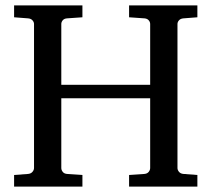

<svg xmlns="http://www.w3.org/2000/svg" viewBox="-20 -691 783 711"><path d="M458 0V-43L515.1 -46.9Q525.4 -47.9 530.8 -54.7Q536.1 -61.5 536.1 -68.8V-327.1H207V-68.8Q207 -61.5 212.2 -54.7Q217.3 -47.9 228 -46.9L285.2 -43V0H32.2V-43L84 -46.9Q94.7 -47.9 100.3 -54.7Q106 -61.5 106 -68.8V-602.1Q106 -609.4 100.3 -615.7Q94.7 -622.1 84 -623L32.2 -627V-670.9H285.2V-627L228 -623Q217.3 -622.1 212.2 -615.7Q207 -609.4 207 -602.1V-377H536.1V-602.1Q536.1 -609.4 530.8 -615.7Q525.4 -622.1 515.1 -623L458 -627V-670.9H710.9V-627L659.2 -623Q648.4 -622.1 642.8 -615.7Q637.2 -609.4 637.2 -602.1V-68.8Q637.2 -61.5 642.8 -54.7Q648.4 -47.9 659.2 -46.9L710.9 -43V0Z"/></svg>

Font: BabelStone Ogham Stemless
Style: Regular
Weight: 400
Designer: Andrew West
Foundry: BabelStone
Version: Version 2.02 March 14, 2022